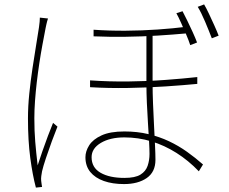

<svg xmlns="http://www.w3.org/2000/svg" viewBox="-20 -813 1040 872"><path d="M673 -661Q673 -626 673 -585Q673 -544 673 -504.5Q673 -465 673 -434Q673 -392 675 -342.5Q677 -293 679.5 -244Q682 -195 684 -154Q686 -113 686 -87Q686 -32 646.5 -4.5Q607 23 543 23Q491 23 451.5 9Q412 -5 390 -32Q368 -59 368 -99Q368 -126 385 -153Q402 -180 441 -198Q480 -216 545 -216Q603 -216 653.5 -204Q704 -192 747.5 -171.5Q791 -151 829.5 -123.5Q868 -96 902 -66L883 -35Q836 -84 781.5 -118.5Q727 -153 667.5 -171Q608 -189 545 -189Q480 -189 438 -164Q396 -139 396 -99Q396 -52 436.5 -28.5Q477 -5 545 -5Q594 -5 618 -20Q642 -35 650.5 -60Q659 -85 659 -114Q659 -134 657 -171Q655 -208 652 -253.5Q649 -299 647 -345.5Q645 -392 645 -431Q645 -462 645 -503.5Q645 -545 645 -587.5Q645 -630 645 -661ZM389 -448Q475 -442 562.5 -443Q650 -444 731 -450Q812 -456 876 -463V-432Q814 -426 732 -420.5Q650 -415 561.5 -413.5Q473 -412 389 -417ZM405 -678Q475 -673 550.5 -673.5Q626 -674 697 -679Q768 -684 823 -691V-661Q769 -656 698 -651.5Q627 -647 551 -646Q475 -645 405 -648ZM198 -729Q196 -723 194 -716Q192 -709 190.5 -701.5Q189 -694 187 -685Q180 -649 172.5 -608.5Q165 -568 158.5 -525Q152 -482 147 -439Q142 -396 139 -354.5Q136 -313 136 -276Q136 -218 140 -169.5Q144 -121 151 -62Q160 -90 172.5 -126Q185 -162 198 -196.5Q211 -231 221 -255L241 -238Q230 -211 215.5 -171.5Q201 -132 188.5 -94.5Q176 -57 171 -35Q169 -25 167.5 -13.5Q166 -2 167 8Q168 15 169 23Q170 31 171 36L143 39Q128 -17 117.5 -95.5Q107 -174 107 -275Q107 -329 113 -387.5Q119 -446 127.5 -502.5Q136 -559 144 -607.5Q152 -656 157 -689Q159 -703 160 -714Q161 -725 161 -733ZM809 -762Q818 -745 830.5 -719.5Q843 -694 855 -667.5Q867 -641 875 -620L844 -608Q837 -630 825.5 -656.5Q814 -683 802.5 -709Q791 -735 781 -753ZM907 -793Q917 -776 929 -750.5Q941 -725 953 -698.5Q965 -672 973 -651L942 -639Q929 -673 911.5 -714.5Q894 -756 878 -782Z"/></svg>

Font: Noto Sans KR Thin
Style: Regular
Weight: 100
Designer: Ryoko NISHIZUKA 西塚涼子 (kana, bopomofo & ideographs); Paul D. Hunt (Latin, Greek & Cyrillic); Sandoll Communications 산돌커뮤니
Foundry: Adobe
Version: Version 2.004-H2;hotconv 1.0.118;makeotfexe 2.5.65603